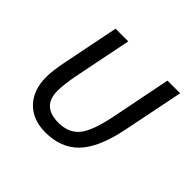

<svg xmlns="http://www.w3.org/2000/svg" viewBox="-133 -664 824 824"><g transform="rotate(45 278.5 -252.0)"><path d="M211 -516 157 -247Q146 -188 146 -151Q146 -57 246 -57Q306 -57 339 -95Q372 -133 394 -240L449 -516H526L469 -234Q442 -104 386 -46Q330 12 236 12Q159 12 114.5 -34Q70 -80 70 -159Q70 -197 82 -257L134 -516Z"/></g></svg>

Font: Aneliza
Style: Italic
Weight: 400
Italic angle: -11.31°
Designer: Mike Abbink, Paul van der Laan, Pieter van Rosmalen
Foundry: Bold Monday
Version: Version 3.0